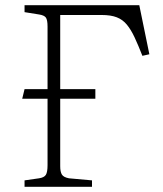

<svg xmlns="http://www.w3.org/2000/svg" viewBox="-20 -723 629 743"><path d="M75 0V-25L131 -33Q151 -36 157.5 -46.5Q164 -57 164 -84V-341H66L75 -378H164V-620Q164 -646 157.5 -655Q151 -664 131 -667L75 -676V-703H519L558 -513L531 -507Q515 -548 501 -578Q487 -608 471 -627.5Q455 -647 432 -656Q409 -665 373 -665H213V-378H349V-341H213V-80Q213 -58 219.5 -47.5Q226 -37 247 -33L336 -25V0Z"/></svg>

Font: Literata 18pt ExtraLight
Style: Regular
Weight: 250
Designer: Latin by Veronika Burian and Jose Scaglione. Greek by Irene Vlachou. Cyrillic by Vera Evstafieva.
Foundry: TypeTogether
Version: Version 3.103;gftools[0.9.29]